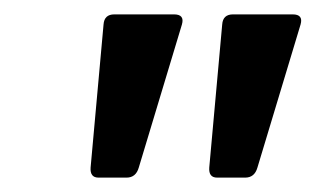

<svg xmlns="http://www.w3.org/2000/svg" viewBox="-20 -706 439 267"><path d="M222 -686Q237 -686 233 -672L173 -473Q169 -459 156 -459H117Q105 -459 106 -473L124 -672Q125 -686 139 -686ZM387 -686Q402 -686 398 -672L338 -473Q334 -459 321 -459H282Q270 -459 271 -473L289 -672Q290 -686 304 -686Z"/></svg>

Font: Young Serif Light
Style: Italic
Weight: 300
Italic angle: -10.979°
Designer: Bastien Sozeau
Foundry: NBR — Bastien Sozeau
Version: Version 5.001